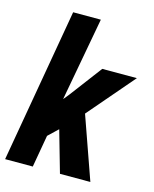

<svg xmlns="http://www.w3.org/2000/svg" viewBox="-115 -826 726 903"><g transform="rotate(15 248.0 -375.0)"><path d="M207 -201.7 159.7 -156.7 132.3 0H-2.4L127.9 -750H262.7L188 -343.3L209.5 -369.6L329.1 -528.3H497.6L305.2 -304.2L412.6 0H264.6Z"/></g></svg>

Font: TypoPRO Roboto
Style: Bold Italic
Weight: 700
Italic angle: -12°
Designer: Google
Version: Version 2.136; 2016